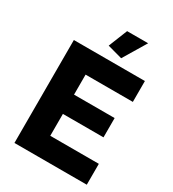

<svg xmlns="http://www.w3.org/2000/svg" viewBox="-216 -1031 1031 1147"><g transform="rotate(30 299.5 -457.5)"><path d="M367 -757 265 -785 317 -915H462ZM567 -144V0H68V-710H558V-566H232V-428H512V-295H232V-144Z"/></g></svg>

Font: Boldmen
Style: Bold
Weight: 700
Designer: Matt McInerney, Pablo Impallari, Rodrigo Fuenzalida
Foundry: LIVING CONCEPT
Version: Version 1.000